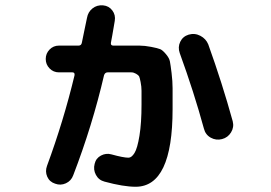

<svg xmlns="http://www.w3.org/2000/svg" viewBox="-20 -668 1040 736"><path d="M761.7 -174.8Q723.6 -314.5 668.9 -464.8Q661.1 -487.3 670.9 -507.8Q680.7 -528.3 703.1 -535.2Q726.6 -542 748 -530.8Q769.5 -519.5 778.3 -498Q832 -348.6 872.1 -203.1Q877.9 -180.7 865.7 -160.6Q853.5 -140.6 831.1 -134.8Q808.6 -128.9 788.1 -140.1Q767.6 -151.4 761.7 -174.8ZM206.1 -390.6Q184.6 -390.6 169.9 -405.8Q155.3 -420.9 155.3 -441.9Q155.3 -462.9 169.9 -478Q184.6 -493.2 206.1 -493.2H281.2Q292 -493.2 293.9 -504.9Q296.9 -517.6 303.2 -550.3Q309.6 -583 313.5 -599.6Q317.4 -622.1 334.5 -635.7Q351.6 -649.4 375 -647.5Q397.5 -645.5 410.6 -627.9Q423.8 -610.4 419.9 -587.9Q418 -576.2 415.5 -562Q413.1 -547.9 410.2 -531.2Q407.2 -514.6 405.3 -504.9Q403.3 -493.2 414.1 -493.2H452.1Q494.1 -493.2 514.2 -493.2Q534.2 -493.2 559.6 -488.3Q585 -483.4 594.2 -479.5Q603.5 -475.6 616.2 -460.4Q628.9 -445.3 631.3 -432.6Q633.8 -419.9 637.7 -388.2Q641.6 -356.4 641.6 -329.6Q641.6 -302.7 641.6 -250Q641.6 47.9 500 47.9Q453.1 47.9 380.9 28.3Q358.4 22.5 347.7 2.4Q336.9 -17.6 342.8 -40Q347.7 -61.5 367.2 -71.8Q386.7 -82 407.2 -76.2Q453.1 -63.5 472.7 -63.5Q484.4 -63.5 495.6 -81.5Q506.8 -99.6 514.6 -147.9Q522.5 -196.3 522.5 -267.6Q522.5 -303.7 522.5 -319.8Q522.5 -335.9 519 -353.5Q515.6 -371.1 513.2 -375.5Q510.7 -379.9 501.5 -385.3Q492.2 -390.6 483.9 -390.6Q475.6 -390.6 457 -390.6H392.6Q382.8 -390.6 378.9 -379.9Q334 -186.5 260.7 3.9Q252.9 25.4 232.4 34.7Q211.9 43.9 191.4 36.1Q169.9 29.3 161.1 9.3Q152.3 -10.7 160.2 -32.2Q223.6 -204.1 265.6 -378.9Q267.6 -390.6 257.8 -390.6Z"/></svg>

Font: Rounded-X Mgen+ 1mn bold
Style: Bold
Weight: 700
Designer: [Source Han Sans]
Ryoko NISHIZUKA  (kana & ideographs); Paul D. Hunt (Latin, Greek & Cyrillic); Wenlong ZHANG  (bopomofo
Version: Version 1.059.20150602